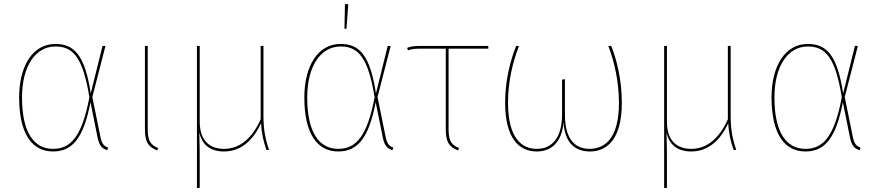

<svg xmlns="http://www.w3.org/2000/svg" viewBox="-20 -748 4391 960"><path d="M256.9 -528.3C144.3 -528.3 75.7 -419.4 75.7 -260.7C75.7 -80.7 138.8 9.4 245.3 9.4C342.3 9.4 397.8 -57.6 432.4 -236.7L467.8 -60.8C477.3 -14.1 493.6 -4.7 516.1 2.9L520.8 -9.8C502.6 -16.6 489.4 -25.4 481.8 -65.1L441.7 -263L507.4 -518.3H492.6L433.7 -281.1C404.6 -470.4 352.3 -528.3 256.9 -528.3ZM257.3 -515.6C348.3 -515.6 395.3 -456 427 -261.7C389.9 -66.3 334.4 -3.7 245.3 -3.7C148.9 -3.7 90.1 -86.7 90.1 -260.7C90.1 -418.6 157.9 -515.6 257.3 -515.6Z M718.7 -518.3H704.7V-102.6C704.7 -40.7 718.7 -14.7 766.3 4.4L770.7 -7.8C731 -23.7 718.7 -46.6 718.7 -102.6Z M1325.1 1.1C1308.3 -47.6 1297.3 -97 1297.3 -166V-518.3H1283.3V-151.4C1244.6 -64.6 1184.6 -3.7 1100.1 -3.7C1034.1 -3.7 978.7 -39 978.7 -138.7V-518.3H964.7V192.1L978.7 191.3V61.3C978.7 14.6 978.3 -25 976.6 -85.9C989.8 -24.6 1031 9.4 1100.1 9.4C1189.1 9.4 1248 -51.7 1285.4 -132C1288 -77.7 1297.5 -40.7 1312.4 2.4Z M1704.7 -727.7 1702.3 -604.3H1712.4L1721.3 -726.9ZM1682.9 -528.3C1570.3 -528.3 1501.7 -419.4 1501.7 -260.7C1501.7 -80.7 1564.9 9.4 1671.3 9.4C1768.3 9.4 1823.9 -57.6 1858.4 -236.7L1893.9 -60.9C1903.3 -14.1 1919.6 -4.7 1942.1 2.9L1946.9 -9.9C1928.6 -16.6 1915.4 -25.4 1907.9 -65.1L1867.7 -263L1933.4 -518.3H1918.6L1859.7 -281.1C1830.6 -470.4 1778.3 -528.3 1682.9 -528.3ZM1683.3 -515.6C1774.3 -515.6 1821.3 -456 1853 -261.7C1815.9 -66.3 1760.4 -3.7 1671.3 -3.7C1574.9 -3.7 1516.1 -86.7 1516.1 -260.7C1516.1 -418.6 1583.9 -515.6 1683.3 -515.6Z M2421.6 -504.7V-518.3H2083.6C2051.6 -518.3 2034.6 -516.3 2015.7 -508.6L2019.7 -496.3C2039 -503.1 2052.4 -504.7 2085.3 -504.7H2208.9V-102.6C2208.9 -40.7 2222.9 -14.7 2270.4 4.4L2274.9 -7.9C2235.1 -23.7 2222.9 -46.6 2222.9 -102.6V-504.7Z M3036.1 -518.3H3021.7C3051.3 -439.6 3074.7 -341.6 3074.7 -233.6C3074.7 -50 2999.7 -3.7 2927.7 -3.7C2859 -3.7 2804.7 -47.1 2804.7 -174.7V-352L2790.3 -349.8V-176.3C2790.3 -48.8 2732.4 -3.7 2663.3 -3.7C2590.1 -3.7 2520.1 -55.7 2520.1 -234.4C2520.1 -341.6 2544.3 -439.6 2575 -518.3H2560.6C2532.9 -447.3 2505.7 -350.6 2505.7 -235.3C2505.7 -53.9 2576.7 9.4 2663.7 9.4C2735.7 9.4 2788.9 -35 2797.7 -137C2803.3 -35 2854.7 9.4 2929 9.4C3007.1 9.4 3089.1 -41.3 3089.1 -234.4C3089.1 -350.6 3062.7 -452.4 3036.1 -518.3Z M3661.1 1.1C3644.3 -47.6 3633.3 -97 3633.3 -166V-518.3H3619.3V-151.4C3580.6 -64.6 3520.6 -3.7 3436.1 -3.7C3370.1 -3.7 3314.7 -39 3314.7 -138.7V-518.3H3300.7V192.1L3314.7 191.3V61.3C3314.7 14.6 3314.3 -25 3312.6 -85.9C3325.8 -24.6 3367 9.4 3436.1 9.4C3525.1 9.4 3584 -51.7 3621.4 -132C3624 -77.7 3633.5 -40.7 3648.4 2.4Z M4018.9 -528.3C3906.3 -528.3 3837.7 -419.4 3837.7 -260.7C3837.7 -80.7 3900.8 9.4 4007.3 9.4C4104.3 9.4 4159.8 -57.6 4194.4 -236.7L4229.8 -60.8C4239.3 -14.1 4255.6 -4.7 4278.1 2.9L4282.8 -9.8C4264.6 -16.6 4251.4 -25.4 4243.8 -65.1L4203.7 -263L4269.4 -518.3H4254.6L4195.7 -281.1C4166.6 -470.4 4114.3 -528.3 4018.9 -528.3ZM4019.3 -515.6C4110.3 -515.6 4157.3 -456 4189 -261.7C4151.9 -66.3 4096.4 -3.7 4007.3 -3.7C3910.9 -3.7 3852.1 -86.7 3852.1 -260.7C3852.1 -418.6 3919.9 -515.6 4019.3 -515.6Z"/></svg>

Font: Fira Sans Hair
Style: Regular
Weight: 100
Designer: bBox Type GmbH & Carrois Corporate GbR & Edenspiekermann AG
Foundry: bBox Type GmbH & Carrois Corporate GbR & Edenspiekermann AG
Version: Version 4.300;PS 004.300;hotconv 1.0.88;makeotf.lib2.5.64775